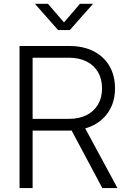

<svg xmlns="http://www.w3.org/2000/svg" viewBox="-20 -963 659 983"><path d="M80.1 0V-727.5H334.5Q406.7 -727.5 459.2 -700.7Q511.7 -673.8 540.3 -625Q568.8 -576.2 568.8 -510.3Q568.8 -445.3 539.3 -396.5Q509.8 -347.7 456.5 -321Q403.3 -294.4 331.1 -294.4H117.2V-354.5H333Q385.7 -354.5 423.6 -373.8Q461.4 -393.1 481.9 -428Q502.4 -462.9 502.4 -510.3Q502.4 -558.6 481.9 -593.8Q461.4 -628.9 423.3 -648.2Q385.3 -667.5 332 -667.5H147V0ZM503.9 0 328.6 -328.6H403.8L581.5 0ZM225.6 -943.4 307.6 -848.1 389.2 -943.4H455.1V-941.9L337.4 -809.1H277.3L160.2 -941.9V-943.4Z"/></svg>

Font: Inter 28pt Light
Style: Regular
Weight: 300
Designer: Rasmus Andersson
Foundry: rsms
Version: Version 4.001;git-66647c0bb